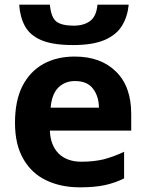

<svg xmlns="http://www.w3.org/2000/svg" viewBox="-20 -801 631 831"><path d="M537.1 -780.8Q531.7 -727.5 507.8 -689.5Q484.4 -650.4 432.6 -627.9Q381.8 -606 295.9 -606Q208.5 -606 158.2 -627.4Q109.4 -648.4 87.9 -688Q66.9 -726.6 63 -780.8H195.8Q201.2 -725.6 223.6 -708Q246.6 -689.9 298.8 -689.9Q342.3 -689.9 369.1 -709.5Q397 -729 401.9 -780.8ZM303.2 -556.2Q416.5 -556.2 481.9 -491.2Q547.9 -426.8 547.9 -308.1V-235.8H195.8Q198.2 -172.9 233.4 -136.7Q270 -101.1 332 -101.1Q385.3 -101.1 428.2 -111.3Q471.7 -122.6 517.1 -144V-28.8Q476.6 -8.8 432.6 0.5Q389.2 9.8 325.2 9.8Q243.7 9.8 180.2 -20.5Q116.7 -50.8 81.1 -112.8Q44.9 -175.3 44.9 -269Q44.9 -365.2 77.1 -428.7Q109.9 -492.2 168 -524.4Q226.1 -556.2 303.2 -556.2ZM304.2 -450.2Q261.2 -450.2 232.4 -421.9Q204.1 -393.6 199.2 -335H408.2Q407.7 -384.3 382.3 -417.5Q357.4 -450.2 304.2 -450.2Z"/></svg>

Font: Droid Sans Thai
Style: Bold
Weight: 700
Designer: Steve Matteson
Foundry: Ascender Corporation
Version: Version 1.00